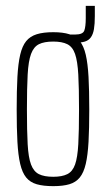

<svg xmlns="http://www.w3.org/2000/svg" viewBox="-20 -628 362 656"><path d="M196 -482V-510H237Q263 -510 268 -523.5Q273 -537 273 -566V-608H304V-573Q304 -546 301 -528.5Q298 -511 290.5 -500.5Q283 -490 270 -486Q257 -482 237 -482ZM162 8Q128 8 105.5 1.5Q83 -5 69.5 -21.5Q56 -38 49 -68Q42 -98 39.5 -143.5Q37 -189 37 -254Q37 -319 39.5 -365Q42 -411 49 -441Q56 -471 69.5 -487.5Q83 -504 105.5 -511Q128 -518 162 -518Q195 -518 217 -511Q239 -504 252.5 -487.5Q266 -471 273 -441Q280 -411 282.5 -365Q285 -319 285 -254Q285 -189 282.5 -143.5Q280 -98 273 -68Q266 -38 252.5 -21.5Q239 -5 217 1.5Q195 8 162 8ZM162 -24Q192 -24 210 -33Q228 -42 236.5 -66Q245 -90 247.5 -135.5Q250 -181 250 -254Q250 -327 247.5 -373Q245 -419 236.5 -443.5Q228 -468 210 -477Q192 -486 162 -486Q131 -486 113 -477Q95 -468 86 -443.5Q77 -419 74.5 -373Q72 -327 72 -254Q72 -181 74.5 -135.5Q77 -90 86 -66Q95 -42 113 -33Q131 -24 162 -24Z"/></svg>

Font: Saira UltraCondensed Thin
Style: Regular
Weight: 250
Width: 1
Designer: Hector Gatti with collaboration of the Omnibus-Type team
Foundry: Omnibus-Type
Version: Version 1.101